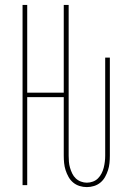

<svg xmlns="http://www.w3.org/2000/svg" viewBox="-20 -755 540 783"><path d="M334 8Q319 8 304.5 3.5Q290 -1 278.5 -10.5Q267 -20 259.5 -33.5Q252 -47 247.5 -61Q243 -75 241.5 -90Q240 -105 240 -120V-359H91V0H72V-735H91V-377H240V-735H260V-120Q260 -108 261 -95.5Q262 -83 265.5 -71Q269 -59 274.5 -47.5Q280 -36 289 -27.5Q298 -19 310 -14.5Q322 -10 334 -10Q347 -10 359 -14.5Q371 -19 379.5 -27.5Q388 -36 394 -47.5Q400 -59 403 -71Q406 -83 407.5 -95.5Q409 -108 409 -120V-520H428V-120Q428 -105 426.5 -90Q425 -75 420.5 -61Q416 -47 408.5 -33.5Q401 -20 389.5 -10.5Q378 -1 363.5 3.5Q349 8 334 8Z"/></svg>

Font: Iosevka Thin
Style: Regular
Weight: 100
Monospace: yes
Designer: Belleve Invis
Foundry: Belleve Invis
Version: Version 32.5.0; ttfautohint (v1.8.4)